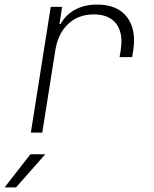

<svg xmlns="http://www.w3.org/2000/svg" viewBox="-52 -580 672 840"><path d="M83 0 170 -550H220L208 -475H213Q236 -516 277 -538Q318 -560 373 -560Q461 -560 503 -506Q545 -452 531 -360L526 -330H471L476 -360Q488 -434 457 -475.5Q426 -517 358 -517Q291 -517 246.5 -475.5Q202 -434 190 -360L133 0ZM-32 240 81 95H146L18 240Z"/></svg>

Font: NKDuy Mono Thin
Style: Italic
Weight: 100
Italic angle: -9°
Monospace: yes
Designer: NKDuy
Foundry: NKDuy
Version: Version 2.251; ttfautohint (v1.8.4.7-5d5b)